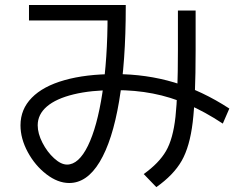

<svg xmlns="http://www.w3.org/2000/svg" viewBox="-20 -729 978 773"><path d="M167 -27.3C197.6 -3.9 228.2 7.8 258.8 7.8C306.3 7.8 347.2 -20.5 381.3 -77.1C415.5 -133.8 441.6 -215.2 459.5 -321.3C477.4 -427.4 486.3 -553.7 486.3 -700.2V-709H96.7V-646.5H432.6L413.1 -668.9C413.1 -550.5 406.1 -445.6 392.1 -354.5C378.1 -263.3 358.7 -192.5 334 -142.1C309.2 -91.6 281.2 -66.4 250 -66.4C233.7 -66.4 216.3 -74.9 197.8 -91.8C179.2 -108.7 163.6 -129.6 150.9 -154.3C138.2 -179 131.8 -202.5 131.8 -224.6C131.8 -253.9 144.2 -279.1 168.9 -300.3C193.7 -321.5 229.5 -337.7 276.4 -349.1C323.2 -360.5 378.9 -366.2 443.4 -366.2C497.4 -366.2 548 -361.7 595.2 -352.5C642.4 -343.4 689.1 -328.9 735.4 -309.1C781.6 -289.2 828.8 -263.3 877 -231.4L903.3 -292C830.4 -339.5 756.5 -374.5 681.6 -397C606.8 -419.4 527.3 -430.7 443.4 -430.7C364.6 -430.7 296.5 -422.5 239.3 -406.2C182 -390 138.2 -366.4 107.9 -335.4C77.6 -304.5 62.5 -267.6 62.5 -224.6C62.5 -188.8 72.3 -152.8 91.8 -116.7C111.3 -80.6 136.4 -50.8 167 -27.3ZM648.4 -121.1C629.6 -88.5 599.6 -57.6 558.6 -28.3L609.4 24.4C655.6 -8.1 689.6 -43.5 711.4 -81.5C733.2 -119.6 748 -171.5 755.9 -237.3C763.7 -303.1 767.6 -398.8 767.6 -524.4V-686.5H696.3V-527.3C696.3 -407.6 693 -318 686.5 -258.8C680 -199.5 667.3 -153.6 648.4 -121.1Z"/></svg>

Font: Pretendard Variable
Style: Regular
Weight: 400
Designer: Base glyphs from Inter by Rasmus Andersson; Hangeul glyphs from Noto Sans CJK(Source Han Sans) by Jang Soo-young and Kan
Foundry: Kil Hyung-jin
Version: Version 1.309;Glyphs 3.2 (3225)